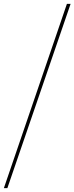

<svg xmlns="http://www.w3.org/2000/svg" viewBox="-86 -760 384 990"><path d="M-66 210 259 -740H278L-48 210Z"/></svg>

Font: Georama Condensed Thin
Style: Italic
Weight: 100
Width: 3
Italic angle: -9°
Designer: Jean-Baptiste Levee
Foundry: Production Type
Version: Version 1.000